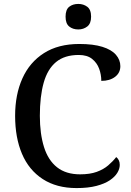

<svg xmlns="http://www.w3.org/2000/svg" viewBox="-20 -948 669 978"><path d="M370 10Q268 10 197.5 -36Q127 -82 92 -164.5Q57 -247 57 -358Q57 -466 94 -548.5Q131 -631 204 -677.5Q277 -724 384 -724Q455 -724 501.5 -709.5Q548 -695 570.5 -669Q593 -643 593 -611Q593 -577 566 -556.5Q539 -536 496 -536Q496 -568 485 -598Q474 -628 449 -648Q424 -668 381 -668Q309 -668 265.5 -632Q222 -596 202.5 -526.5Q183 -457 183 -358Q183 -267 204 -199.5Q225 -132 270.5 -96Q316 -60 388 -60Q438 -60 472.5 -72.5Q507 -85 531 -105.5Q555 -126 572 -148Q580 -142 585 -132Q590 -122 590 -108Q590 -88 577.5 -67.5Q565 -47 539 -29.5Q513 -12 471 -1Q429 10 370 10ZM379 -798Q351 -798 332.5 -813Q314 -828 314 -863Q314 -899 332.5 -913.5Q351 -928 379 -928Q405 -928 424.5 -913.5Q444 -899 444 -863Q444 -828 424.5 -813Q405 -798 379 -798Z"/></svg>

Font: Noto Serif Hebrew Medium
Style: Regular
Weight: 500
Version: Version 2.003